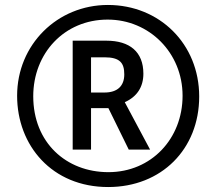

<svg xmlns="http://www.w3.org/2000/svg" viewBox="-20 -744 871 774"><path d="M416 10C631 10 783 -143 783 -355C783 -567 623 -724 415 -724C211 -724 49 -564 49 -358C49 -157 190 10 416 10ZM417 -50C247 -50 114 -169 114 -356C114 -529 239 -665 414 -665C582 -665 716 -531 716 -358C716 -185 590 -50 417 -50ZM273 -141H347V-308H417L499 -141H585L483 -332C532 -354 558 -393 558 -447C558 -535 503 -580 409 -580H273ZM401 -371H347V-513H401C464 -513 481 -490 481 -444C481 -398 454 -371 401 -371Z"/></svg>

Font: Noto Sans Malayalam ExtraCondensed
Style: Bold
Weight: 700
Width: 2
Designer: Jelle Bosma - Monotype Design Team
Foundry: Monotype Imaging Inc.
Version: Version 2.104